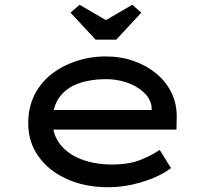

<svg xmlns="http://www.w3.org/2000/svg" viewBox="-20 -773 874 803"><path d="M432 10Q335 10 259 -24.5Q183 -59 140.5 -119.5Q98 -180 98 -257Q98 -322 123 -373.5Q148 -425 193 -461Q238 -497 297.5 -517Q357 -537 423 -537Q485 -537 539 -518Q593 -499 634 -465Q675 -431 697.5 -384.5Q720 -338 719 -282L718 -231H188L165 -313H629L614 -303V-327Q609 -361 581 -387Q553 -413 511.5 -427.5Q470 -442 423 -442Q359 -442 308.5 -424Q258 -406 229 -367Q200 -328 200 -264Q200 -210 231.5 -169.5Q263 -129 319.5 -107Q376 -85 449 -85Q519 -85 566.5 -104Q614 -123 648 -146L695 -70Q667 -48 624.5 -30Q582 -12 532.5 -1Q483 10 432 10ZM380 -607 275 -720 313 -753 438 -680H408L533 -753L571 -720L466 -607Z"/></svg>

Font: Lexend Peta
Style: Regular
Weight: 400
Designer: Bonnie Shaver-Troup, Thomas Jockin
Foundry: Lexend
Version: Version 1.007